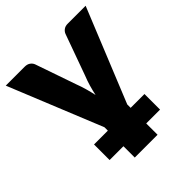

<svg xmlns="http://www.w3.org/2000/svg" viewBox="-191 -638 923 923"><g transform="rotate(-45 270.5 -176.5)"><path d="M348 -18.5H442V87.5H348V164.5H193V87.5H99V-18.5H193V-41.5L-1 -518.5H128Q144.5 -518.5 155.5 -510.8Q166.5 -503 171 -491.5L243 -283.5Q253 -257.5 260 -232.2Q267 -207 272.5 -181.5Q278 -207 285.2 -232.2Q292.5 -257.5 303 -283.5L378 -491.5Q382.5 -503 393.2 -510.8Q404 -518.5 419 -518.5H542L348 -41.5Z"/></g></svg>

Font: Lato 2
Style: Regular
Weight: 900
Designer: Lukasz Dziedzic with Adam Twardoch and Botio Nikoltchev
Foundry: tyPoland Lukasz Dziedzic
Version: Version 2.015; 2015-08-06; http://www.latofonts.com/